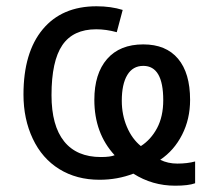

<svg xmlns="http://www.w3.org/2000/svg" viewBox="-20 -566 682 615"><path d="M541 28.8Q467.8 28.8 407.2 -9.8Q356.4 9.8 298.8 9.8Q225.1 9.8 169.9 -24.4Q114.7 -58.6 85 -121.6Q55.2 -184.6 55.2 -263.2Q55.2 -397.9 116.7 -471.9Q178.2 -545.9 289.1 -545.9Q335.4 -545.9 373 -534.2L354 -462.9Q319.8 -472.2 288.1 -472.2Q214.4 -472.2 179.7 -421.4Q145 -370.6 145 -261.2Q145 -163.6 185.3 -113.3Q225.6 -63 303.2 -63Q333.5 -63 347.2 -68.8Q282.2 -139.2 282.2 -246.1Q282.2 -330.1 323 -377Q363.8 -423.8 439 -423.8Q511.7 -423.8 550.3 -377.9Q588.9 -332 588.9 -246.1Q588.9 -184.6 563.2 -134.3Q537.6 -84 493.2 -54.2Q517.6 -42 547.9 -42Q580.1 -42 605 -48.8V21Q583.5 28.8 541 28.8ZM370.1 -243.2Q370.1 -198.2 386.5 -159.7Q402.8 -121.1 431.2 -98.1Q463.4 -118.7 483.2 -155.8Q502.9 -192.9 502.9 -245.1Q502.9 -355 439 -355Q405.3 -355 387.7 -325.7Q370.1 -296.4 370.1 -243.2Z"/></svg>

Font: NotoSans
Style: Regular
Weight: 400
Designer: Monotype Design team
Foundry: Monotype Imaging Inc.
Version: Version 1.04; ttfautohint (v1.4.1)